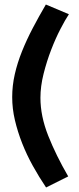

<svg xmlns="http://www.w3.org/2000/svg" viewBox="-20 -777 350 850"><path d="M34 -347Q34 -398 45.5 -448.5Q57 -499 77.5 -550Q98 -601 125 -652.5Q152 -704 183 -757L285 -714Q269 -690 247.5 -648.5Q226 -607 206.5 -556.5Q187 -506 173 -450.5Q159 -395 159 -344Q159 -263 193.5 -176Q228 -89 282 4L184 53Q153 7 125.5 -42.5Q98 -92 78 -143Q58 -194 46 -245Q34 -296 34 -347Z"/></svg>

Font: Oxford Sans
Style: Bold
Weight: 700
Designer: Matt McInerney, Pablo Impallari, Rodrigo Fuenzalida
Foundry: Matt McInerney, Pablo Impallari, Rodrigo Fuenzalida
Version: Version 3.000g; ttfautohint (v1.5) -l 8 -r 28 -G 28 -x 14 -D